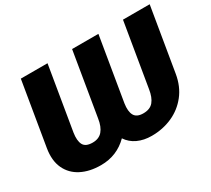

<svg xmlns="http://www.w3.org/2000/svg" viewBox="-140 -974 1354 1230"><g transform="rotate(-30 537.5 -358.5)"><path d="M44 -258.5 122.2 -727.3H319.6L241.5 -258.5Q233 -203.1 248.8 -172.6Q264.6 -142 316.8 -142Q363.6 -142 389.2 -172.1Q414.8 -202.1 423.3 -258.5L501.4 -727.3H696L617.9 -258.5Q609.4 -202.1 626.1 -172.1Q642.8 -142 691.8 -142Q741.8 -142 766.5 -172.1Q791.2 -202.1 799.7 -258.5L877.8 -727.3H1075.3L997.2 -258.5Q983 -172.6 935.7 -112.6Q888.5 -52.6 818.5 -21.3Q748.6 9.9 666.2 9.9Q608.7 9.9 563.4 -11Q518.1 -32 491.5 -72.4Q409.1 9.9 291.2 9.9Q207.4 9.9 146.7 -21.3Q85.9 -52.6 57.9 -112.6Q29.8 -172.6 44 -258.5Z"/></g></svg>

Font: Inter UI Black
Style: Italic
Weight: 900
Italic angle: -9.39999°
Designer: Rasmus Andersson
Foundry: rsms
Version: 3.2;8d6f07862